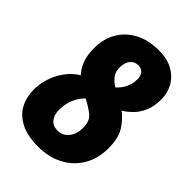

<svg xmlns="http://www.w3.org/2000/svg" viewBox="-213 -798 895 895"><g transform="rotate(45 235.0 -350.0)"><path d="M210 8Q139 8 94 -15.5Q49 -39 28.5 -78Q8 -117 8 -165Q8 -229 38.5 -285Q69 -341 116 -368Q96 -389 83 -421Q70 -453 70 -502Q70 -563 97 -609.5Q124 -656 174 -682Q224 -708 291 -708Q346 -708 383.5 -687.5Q421 -667 441 -632Q461 -597 461 -555Q461 -508 447 -475.5Q433 -443 411 -421Q389 -399 367 -386Q400 -362 424 -323.5Q448 -285 448 -218Q448 -152 418.5 -101Q389 -50 335.5 -21Q282 8 210 8ZM218 -522Q218 -493 232.5 -474.5Q247 -456 270 -442Q316 -484 316 -543Q316 -566 304 -578.5Q292 -591 272 -591Q248 -591 233 -572.5Q218 -554 218 -522ZM158 -183Q158 -149 174.5 -129Q191 -109 221 -109Q255 -109 276 -135Q297 -161 297 -204Q297 -248 270 -269Q243 -290 208 -308Q185 -285 171.5 -254Q158 -223 158 -183Z"/></g></svg>

Font: Asap Condensed
Style: Bold Italic
Weight: 700
Width: 3
Italic angle: -6°
Designer: Pablo Cosgaya
Foundry: Omnibus-Type
Version: Version 3.001; ttfautohint (v1.8.4.7-5d5b)